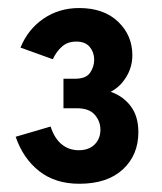

<svg xmlns="http://www.w3.org/2000/svg" viewBox="-20 -893 403 478"><path d="M177.5 -435.5Q117.5 -435.5 77.5 -467Q37.5 -498.5 19 -552.5L106 -578Q115.5 -548.5 133.5 -533.8Q151.5 -519 176 -519Q201.5 -519 215.8 -533.5Q230 -548 230 -570Q230 -591 216 -607.2Q202 -623.5 171 -623.5H138V-697H167Q194 -697 204.2 -711.8Q214.5 -726.5 214.5 -744.5Q214.5 -762.5 203.5 -776Q192.5 -789.5 170 -789.5Q148.5 -789.5 134.5 -777.2Q120.5 -765 111.5 -745.5L31 -774.5Q49.5 -820 88.2 -846.5Q127 -873 177 -873Q238.5 -873 274 -839Q309.5 -805 309.5 -755.5Q309.5 -726 294.2 -701.2Q279 -676.5 255.5 -664.5Q287 -653.5 305.8 -628.2Q324.5 -603 324.5 -564Q324.5 -507 285.8 -471.2Q247 -435.5 177.5 -435.5Z"/></svg>

Font: Overpass SemiBold
Style: Regular
Weight: 600
Designer: Delve Withrington, Dave Bailey, Thomas Jockin
Foundry: Delve Fonts LLC
Version: Version 4.000